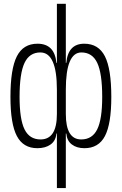

<svg xmlns="http://www.w3.org/2000/svg" viewBox="-20 -752 626 987"><path d="M414.1 9.8Q374.5 9.8 349.4 -9.3Q324.2 -28.3 320.8 -65.4H318.4V214.8H272.5V-65.4H270Q266.6 -28.3 240.2 -9.3Q213.9 9.8 171.9 9.8Q99.6 9.8 66.7 -52.7Q33.7 -115.2 33.7 -253.9Q33.7 -397.9 66.7 -462.6Q99.6 -527.3 172.9 -527.3Q260.7 -527.3 270 -428.7H272.5V-732.4H318.4V-428.7H320.8Q329.6 -527.3 413.1 -527.3Q486.3 -527.3 519.3 -462.6Q552.2 -397.9 552.2 -253.9Q552.2 -115.2 519.5 -52.7Q486.8 9.8 414.1 9.8ZM272.5 -291Q272.5 -482.4 187.5 -482.4Q131.3 -482.4 106 -428.5Q80.6 -374.5 80.6 -253.9Q80.6 -138.7 106.2 -86.9Q131.8 -35.2 188.5 -35.2Q272.5 -35.2 272.5 -166ZM318.4 -166Q318.4 -35.2 397.5 -35.2Q454.1 -35.2 479.7 -86.9Q505.4 -138.7 505.4 -253.9Q505.4 -374.5 480 -428.5Q454.6 -482.4 398.4 -482.4Q318.4 -482.4 318.4 -291Z"/></svg>

Font: Cascadia Code ExtraLight
Style: Regular
Weight: 200
Monospace: yes
Designer: Aaron Bell
Foundry: Saja Typeworks
Version: Version 2407.024; ttfautohint (v1.8.4)